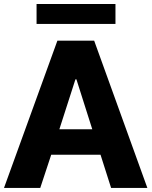

<svg xmlns="http://www.w3.org/2000/svg" viewBox="-22 -921 743 941"><path d="M229 -162.6 175.3 0H-2.4L259.3 -721.7H439.5L700.2 0H522.5L470.7 -162.6ZM347.7 -532.2 269 -287.6H430.2L352.5 -532.2ZM543.9 -901.4V-803.7H157.2V-901.4Z"/></svg>

Font: Estedad-FD ExtraBold
Style: Regular
Weight: 800
Designer: Amin Abedi
Version: Version 7.3